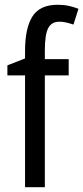

<svg xmlns="http://www.w3.org/2000/svg" viewBox="-20 -785 349 805"><path d="M268 -469H168V0H85V-469H11V-511L85 -540V-571Q85 -667 116 -716Q147 -765 222 -765Q247 -765 268 -760.5Q289 -756 309 -748L288 -682Q273 -687 258.5 -690.5Q244 -694 229 -694Q196 -694 182 -667Q168 -640 168 -573V-537H268Z"/></svg>

Font: Noto Sans Bengali UI Condensed
Style: Regular
Weight: 400
Width: 3
Designer: Jelle Bosma - Monotype Design Team
Foundry: Monotype Imaging Inc.
Version: Version 2.003; ttfautohint (v1.8.4.7-5d5b)